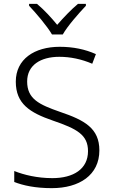

<svg xmlns="http://www.w3.org/2000/svg" viewBox="-20 -967 586 997"><path d="M250 -788H306C330 -831 389 -898 426 -937V-947H385C349 -917 309 -875 277 -838C247 -875 208 -917 172 -947H131V-937C168 -898 225 -831 250 -788ZM496 -186C496 -301 419 -343 292 -386C183 -424 121 -453 121 -544C121 -628 190 -672 288 -672C345 -672 403 -660 459 -636L478 -686C422 -711 360 -724 290 -724C159 -724 62 -660 62 -543C62 -428 135 -382 254 -341C380 -298 437 -267 437 -182C437 -89 361 -42 252 -42C173 -42 104 -59 54 -79V-22C100 -4 163 10 249 10C392 10 496 -58 496 -186Z"/></svg>

Font: Noto Sans Malayalam Light
Style: Regular
Weight: 300
Designer: Jelle Bosma - Monotype Design Team
Foundry: Monotype Imaging Inc.
Version: Version 2.104